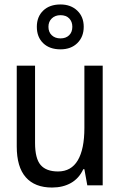

<svg xmlns="http://www.w3.org/2000/svg" viewBox="-20 -830 540 860"><path d="M55 -174V-536H137V-190Q137 -120 162 -91Q187 -62 240 -62Q299 -62 328.5 -112Q358 -162 358 -257V-536H440V0H371L358 -72H353Q334 -31 298 -10.5Q262 10 213 10Q136 10 95.5 -36Q55 -82 55 -174ZM145 -710Q145 -755 173.5 -782.5Q202 -810 251 -810Q297 -810 326 -782.5Q355 -755 355 -710Q355 -665 326.5 -637Q298 -609 251 -609Q202 -609 173.5 -636.5Q145 -664 145 -710ZM304 -710Q304 -733 290 -747.5Q276 -762 251 -762Q227 -762 212 -747.5Q197 -733 197 -710Q197 -686 212 -672Q227 -658 251 -658Q275 -658 289.5 -672Q304 -686 304 -710Z"/></svg>

Font: Noto Sans Mono UI Cond
Style: Regular
Weight: 400
Width: 3
Monospace: yes
Designer: Monotype Design team
Foundry: Monotype Imaging Inc.
Version: Version 1.000